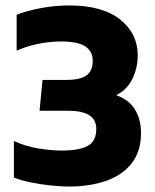

<svg xmlns="http://www.w3.org/2000/svg" viewBox="-20 -674 569 704"><path d="M232 10Q204 10 166 6Q128 2 91.5 -5.5Q55 -13 31 -23V-157Q72 -138 119 -130Q166 -122 207 -122Q270 -122 301.5 -139Q333 -156 333 -201Q333 -236 306.5 -252Q280 -268 230 -268H125L136 -381H223Q274 -381 297 -397.5Q320 -414 320 -451Q320 -486 292.5 -504Q265 -522 204 -522Q161 -522 117 -512.5Q73 -503 41 -488V-620Q76 -634 128.5 -644Q181 -654 234 -654Q356 -654 420.5 -602.5Q485 -551 485 -471Q485 -425 465.5 -385Q446 -345 406 -325Q452 -309 474.5 -273Q497 -237 497 -186Q497 -119 463 -75.5Q429 -32 369.5 -11Q310 10 232 10Z"/></svg>

Font: Kanit SemiBold
Style: Regular
Weight: 600
Designer: Katatrad Team
Foundry: CadsonDemak
Version: Version 2.000; ttfautohint (v1.8.3)